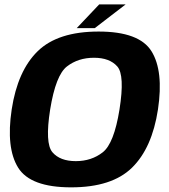

<svg xmlns="http://www.w3.org/2000/svg" viewBox="-20 -820 746 846"><path d="M293.5 5.5Q473 5.5 561.5 -81Q650 -167.5 676 -337.5Q701.5 -507.5 647.5 -594.2Q593.5 -681 414.5 -681Q235 -681 146.2 -594.5Q57.5 -508 31.5 -337.5Q6 -168 60 -81.2Q114 5.5 293.5 5.5ZM314 -110Q244.5 -110 211 -149.2Q177.5 -188.5 201 -337.5Q225.5 -489 275 -527.2Q324.5 -565.5 394 -565.5Q463 -565.5 496.8 -527.2Q530.5 -489 506.5 -337.5Q482.5 -188 432.8 -149Q383 -110 314 -110ZM318 -696H397.5L533.5 -800.5H417Z"/></svg>

Font: Anybody
Style: Bold Italic
Weight: 700
Italic angle: -10°
Designer: Tyler Finck
Foundry: Etcetera Type Company
Version: Version 1.113;gftools[0.9.25]